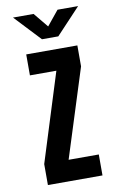

<svg xmlns="http://www.w3.org/2000/svg" viewBox="-98 -959 646 1015"><g transform="rotate(-10 225.0 -452.0)"><path d="M74.5 0V-112.5L223.5 -587.5H81.5V-700H356V-587.5L205.5 -112.5H367.5V0ZM46.5 -904H157L221.5 -825.5L285.5 -904H396L265 -764.5H177.5Z"/></g></svg>

Font: Trispace Condensed SemiBold
Style: Regular
Weight: 600
Width: 3
Designer: Tyler Finck
Foundry: Etcetera Type Company
Version: Version 1.210; ttfautohint (v1.8.3)